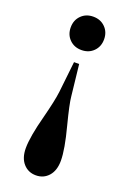

<svg xmlns="http://www.w3.org/2000/svg" viewBox="-144 -555 568 844"><g transform="rotate(20 140.0 -133.0)"><path d="M222 140C222 104.7 213 53 195 -15C179 -77 170 -119.3 168 -142L152 -287H128L112 -142C108.7 -114 99.7 -71.7 85 -15C67 53 58 104.7 58 140C58 170.7 65.7 194.7 81 212C96.3 229.3 116 238 140 238C164 238 183.7 229.3 199 212C214.3 194.7 222 170.7 222 140ZM218 -426C218 -448.7 210.7 -467.3 196 -482C181.3 -496.7 162.7 -504 140 -504C117.3 -504 98.7 -496.7 84 -482C69.3 -467.3 62 -448.7 62 -426C62 -403.3 69.3 -384.7 84 -370C98.7 -355.3 117.3 -348 140 -348C162.7 -348 181.3 -355.3 196 -370C210.7 -384.7 218 -403.3 218 -426Z"/></g></svg>

Font: Km Standard TT
Style: Bold
Weight: 700
Designer: Alexey Kryukov <alexios@thessalonica.org.ru>
Version: Version 2.0.2